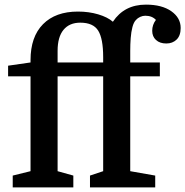

<svg xmlns="http://www.w3.org/2000/svg" viewBox="-20 -810 801 830"><path d="M15 -480V-526L112 -540V-550Q112 -651 166 -705.5Q220 -760 317 -760Q364 -760 404.5 -748Q445 -736 468 -716Q517 -790 611 -790Q680 -790 720.5 -761.5Q761 -733 761 -689Q761 -656 743.5 -639Q726 -622 699 -622Q671 -622 654.5 -637Q638 -652 638 -677Q638 -703 654 -724Q637 -742 608 -742Q597 -742 586 -737Q575 -732 568 -724Q558 -714 552.5 -693Q547 -672 545 -645.5Q543 -619 543 -590V-540H671V-480H543V-70L651 -51V0H369V-51L426 -70V-480H229V-70L297 -51V0H35V-51L112 -70V-480ZM426 -540V-563Q426 -643 404.5 -677.5Q383 -712 327 -712Q280 -712 254.5 -681Q229 -650 229 -590V-540Z"/></svg>

Font: Domine SemiBold
Style: Regular
Weight: 600
Designer: Pablo Impallari, Rodrigo Fuenzalida, Brenda Gallo
Foundry: Pablo Impallari, Rodrigo Fuenzalida, Brenda Gallo
Version: Version 2.000